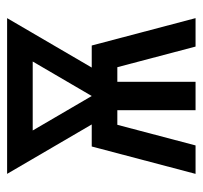

<svg xmlns="http://www.w3.org/2000/svg" viewBox="-35 -535 570 540"><g transform="rotate(-90 250.0 -265.0)"><path d="M31 0H111L169 -220H210V0H290V-220H331L389 0H469L392 -292H330L469 -530H31L170 -292H108ZM250 -292 153 -458H347Z"/></g></svg>

Font: Iosevka SS09
Style: Regular
Weight: 400
Monospace: yes
Designer: Belleve Invis
Foundry: Belleve Invis
Version: Version 5.2.1; ttfautohint (v1.8.3)